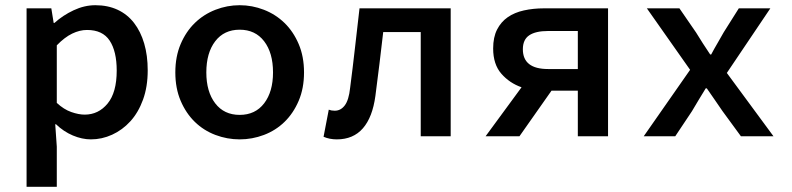

<svg xmlns="http://www.w3.org/2000/svg" viewBox="-20 -523 3040 737"><path d="M82 194V-491H177L186 -435H189Q221 -464 262.5 -483.5Q304 -503 346 -503Q394 -503 431.5 -485.5Q469 -468 494.5 -435Q520 -402 533.5 -356Q547 -310 547 -253Q547 -190 529 -140.5Q511 -91 480.5 -57.5Q450 -24 410.5 -6Q371 12 329 12Q295 12 259.5 -3Q224 -18 195 -46H192L198 40V194ZM305 -83Q358 -83 393 -125.5Q428 -168 428 -252Q428 -326 401 -367Q374 -408 314 -408Q286 -408 257 -394Q228 -380 198 -349V-128Q225 -103 253.5 -93Q282 -83 305 -83Z M900 12Q852 12 807 -5Q762 -22 728 -55Q694 -88 673.5 -136Q653 -184 653 -245Q653 -306 673.5 -354Q694 -402 728 -435Q762 -468 807 -485.5Q852 -503 900 -503Q948 -503 993 -485.5Q1038 -468 1072 -435Q1106 -402 1126.5 -354Q1147 -306 1147 -245Q1147 -184 1126.5 -136Q1106 -88 1072 -55Q1038 -22 993 -5Q948 12 900 12ZM900 -82Q960 -82 994 -126.5Q1028 -171 1028 -245Q1028 -320 994 -364.5Q960 -409 900 -409Q840 -409 806 -364.5Q772 -320 772 -245Q772 -171 806 -126.5Q840 -82 900 -82Z M1273 12Q1245 12 1222 2L1242 -102Q1247 -100 1252.5 -99Q1258 -98 1265 -98Q1288 -98 1303.5 -118.5Q1319 -139 1324 -186Q1334 -263 1342.5 -338.5Q1351 -414 1360 -491H1710V0H1595V-400H1451Q1444 -339 1436.5 -277.5Q1429 -216 1421 -155Q1410 -73 1373 -30.5Q1336 12 1273 12Z M2198 0V-175H2097L1974 0H1844L1982 -188Q1936 -204 1904.5 -240Q1873 -276 1873 -337Q1873 -380 1888 -409.5Q1903 -439 1929 -457Q1955 -475 1991 -483Q2027 -491 2068 -491H2314V0ZM2084 -258H2198V-404H2084Q2036 -404 2011.5 -387.5Q1987 -371 1987 -334Q1987 -258 2084 -258Z M2451 0 2629 -255 2463 -491H2588L2652 -398Q2664 -378 2678 -356.5Q2692 -335 2706 -314H2710Q2721 -335 2734 -357Q2747 -379 2758 -399L2816 -491H2937L2770 -243L2949 0H2824L2753 -97Q2739 -117 2723.5 -140Q2708 -163 2693 -184H2689Q2675 -162 2662.5 -140.5Q2650 -119 2636 -96L2572 0Z"/></svg>

Font: Source Code Pro Semibold
Style: Regular
Weight: 600
Monospace: yes
Designer: Paul D. Hunt, Teo Tuominen
Foundry: Adobe Systems Incorporated
Version: Version 2.030;PS 1.000;hotconv 16.6.51;makeotf.lib2.5.65220